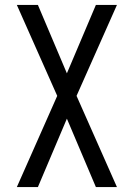

<svg xmlns="http://www.w3.org/2000/svg" viewBox="-20 -540 540 775"><path d="M133 215H48L211 -153L48 -520H133L250 -244L367 -520H452L289 -153L452 215H367L250 -61Z"/></svg>

Font: HulyMono
Style: Regular
Weight: 400
Monospace: yes
Designer: Belleve Invis
Foundry: Belleve Invis
Version: Version 33.2.5; ttfautohint (v1.8.4)